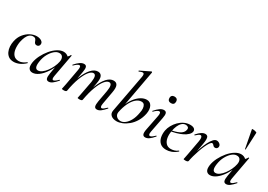

<svg xmlns="http://www.w3.org/2000/svg" viewBox="5 -1528 3260 2336"><g transform="rotate(30 1635.5 -360.0)"><path d="M158 13Q114 13 86.5 -6.5Q59 -26 44.5 -57.5Q30 -89 27.5 -127Q25 -165 33 -202Q45 -264 80 -308Q115 -352 160.5 -375.5Q206 -399 250 -399Q274 -399 295 -392Q316 -385 328.5 -371Q341 -357 339 -337Q338 -322 328 -311.5Q318 -301 300 -301Q282 -301 273 -312Q264 -323 260 -337Q256 -350 246 -362.5Q236 -375 212 -375Q184 -375 162 -356.5Q140 -338 126 -306Q112 -274 104 -234Q95 -179 101.5 -131.5Q108 -84 133.5 -55Q159 -26 206 -26Q235 -26 261 -39Q287 -52 306 -67Q309 -69 313 -65Q317 -61 314 -58Q275 -21 235 -4Q195 13 158 13Z M421 13Q388 13 370.5 -11Q353 -35 360 -91Q368 -144 395 -198Q422 -252 460.5 -298Q499 -344 543 -371.5Q587 -399 627 -399Q646 -399 665 -392Q684 -385 697.5 -369.5Q711 -354 713 -328L665 -357Q679 -359 696 -373.5Q713 -388 721 -407Q723 -410 728.5 -408.5Q734 -407 733 -405L675 -89Q665 -34 688 -34Q699 -34 715.5 -46Q732 -58 751 -77Q754 -80 758 -76Q762 -72 759 -69Q727 -32 700 -11.5Q673 9 647 9Q620 9 612 -13.5Q604 -36 613 -89L637 -229L655 -246Q628 -168 588.5 -109.5Q549 -51 505.5 -19Q462 13 421 13ZM466 -44Q493 -44 521 -64.5Q549 -85 574.5 -119Q600 -153 618.5 -193Q637 -233 644 -269Q652 -309 637.5 -334.5Q623 -360 588 -359Q555 -359 522 -331Q489 -303 463 -255.5Q437 -208 428 -147Q420 -93 430 -68.5Q440 -44 466 -44Z M1325 9Q1297 9 1290 -14Q1283 -37 1292 -89L1321 -248Q1330 -302 1323 -328.5Q1316 -355 1291 -355Q1262 -355 1229.5 -315.5Q1197 -276 1167.5 -198.5Q1138 -121 1118 -9L1104 -10Q1124 -128 1158.5 -216Q1193 -304 1237 -351.5Q1281 -399 1329 -399Q1369 -399 1383.5 -368Q1398 -337 1385 -267L1353 -89Q1348 -59 1352.5 -46.5Q1357 -34 1368 -34Q1379 -34 1394.5 -46Q1410 -58 1430 -77Q1434 -81 1438 -77Q1442 -73 1438 -69Q1406 -32 1379 -11.5Q1352 9 1325 9ZM858 8Q842 8 837 6Q832 4 832 1Q832 -2 837.5 -24.5Q843 -47 847 -71L888 -297Q898 -353 872 -353Q861 -353 844 -341.5Q827 -330 806 -309Q803 -305 799 -309.5Q795 -314 798 -317Q833 -357 861.5 -376Q890 -395 917 -395Q944 -395 951.5 -373Q959 -351 950 -302L898 -9Q894 8 858 8ZM1079 8Q1063 8 1058 6Q1053 4 1053 1Q1053 -2 1058.5 -26Q1064 -50 1068 -74L1101 -249Q1109 -303 1101.5 -329Q1094 -355 1070 -355Q1041 -355 1008 -314Q975 -273 946 -196Q917 -119 898 -9L883 -10Q903 -127 937.5 -214.5Q972 -302 1016 -350.5Q1060 -399 1109 -399Q1147 -399 1162.5 -368.5Q1178 -338 1165 -268L1118 -9Q1116 8 1079 8Z M1605 13Q1552 13 1524 -12Q1496 -37 1504 -80L1603 -610Q1610 -649 1596 -658.5Q1582 -668 1537 -646Q1533 -645 1531 -651Q1529 -657 1533 -658L1670 -725Q1675 -727 1679 -723Q1683 -719 1682 -717L1569 -96Q1563 -60 1585 -36.5Q1607 -13 1645 -13Q1676 -13 1707.5 -37.5Q1739 -62 1763.5 -108Q1788 -154 1799 -220Q1807 -255 1804.5 -283.5Q1802 -312 1789.5 -329.5Q1777 -347 1750 -347Q1711 -347 1674.5 -315.5Q1638 -284 1611 -227.5Q1584 -171 1569 -96L1562 -116Q1571 -173 1593.5 -224.5Q1616 -276 1648.5 -315Q1681 -354 1719 -376.5Q1757 -399 1796 -399Q1843 -399 1865 -357.5Q1887 -316 1875 -251Q1862 -186 1832 -136.5Q1802 -87 1762.5 -54Q1723 -21 1681.5 -4Q1640 13 1605 13Z M2003 9Q1976 9 1967.5 -13.5Q1959 -36 1970 -89L2011 -297Q2022 -353 1994 -353Q1983 -353 1966 -341.5Q1949 -330 1929 -309Q1926 -305 1921.5 -309.5Q1917 -314 1921 -317Q1956 -357 1984 -376Q2012 -395 2038 -395Q2066 -395 2074 -373Q2082 -351 2072 -302L2031 -89Q2025 -59 2030 -46.5Q2035 -34 2046 -34Q2057 -34 2073.5 -45.5Q2090 -57 2109 -76Q2113 -80 2117 -75.5Q2121 -71 2117 -68Q2085 -30 2057.5 -10.5Q2030 9 2003 9ZM2067 -509Q2045 -509 2032.5 -521Q2020 -533 2020 -556Q2020 -577 2032.5 -589Q2045 -601 2067 -601Q2090 -601 2102 -589Q2114 -577 2114 -556Q2114 -509 2067 -509Z M2299 12Q2244 12 2213 -16Q2182 -44 2172.5 -89Q2163 -134 2172 -185Q2179 -223 2200 -261Q2221 -299 2252 -330Q2283 -361 2322 -380Q2361 -399 2405 -399Q2443 -399 2461.5 -384.5Q2480 -370 2477 -345Q2473 -321 2449.5 -298Q2426 -275 2389 -257Q2352 -239 2306 -226Q2260 -213 2212 -208L2214 -221Q2289 -232 2340 -256.5Q2391 -281 2399 -324Q2405 -349 2391.5 -360.5Q2378 -372 2358 -372Q2328 -372 2305 -351Q2282 -330 2267 -295Q2252 -260 2245 -218Q2235 -164 2243 -120.5Q2251 -77 2276 -51Q2301 -25 2343 -25Q2366 -25 2391.5 -32Q2417 -39 2441 -58Q2443 -60 2446.5 -56Q2450 -52 2448 -49Q2410 -16 2372.5 -2Q2335 12 2299 12Z M2607 -9 2597 -10Q2606 -57 2620 -110Q2634 -163 2652 -213.5Q2670 -264 2691 -305Q2712 -346 2734.5 -370.5Q2757 -395 2781 -395Q2795 -395 2809.5 -387.5Q2824 -380 2833 -367Q2842 -354 2839 -338Q2837 -325 2827.5 -316Q2818 -307 2803 -307Q2788 -307 2779.5 -315Q2771 -323 2764.5 -331Q2758 -339 2747 -339Q2734 -339 2718 -316Q2702 -293 2685 -256Q2668 -219 2652.5 -174.5Q2637 -130 2625 -86.5Q2613 -43 2607 -9ZM2568 8Q2552 8 2547 6Q2542 4 2542 1Q2542 -2 2547.5 -26Q2553 -50 2557 -74L2593 -271Q2599 -304 2597.5 -321Q2596 -338 2590 -345.5Q2584 -353 2575 -353Q2563 -353 2547.5 -341.5Q2532 -330 2516 -315Q2513 -312 2509 -316Q2505 -320 2508 -323Q2540 -360 2567 -377.5Q2594 -395 2620 -395Q2639 -395 2649.5 -384Q2660 -373 2661.5 -347Q2663 -321 2655 -276L2607 -9Q2604 8 2568 8Z M2915 13Q2882 13 2864.5 -11Q2847 -35 2854 -91Q2862 -144 2889 -198Q2916 -252 2954.5 -298Q2993 -344 3037 -371.5Q3081 -399 3121 -399Q3140 -399 3159 -392Q3178 -385 3191.5 -369.5Q3205 -354 3207 -328L3159 -357Q3173 -359 3190 -373.5Q3207 -388 3215 -407Q3217 -410 3222.5 -408.5Q3228 -407 3227 -405L3169 -89Q3159 -34 3182 -34Q3193 -34 3209.5 -46Q3226 -58 3245 -77Q3248 -80 3252 -76Q3256 -72 3253 -69Q3221 -32 3194 -11.5Q3167 9 3141 9Q3114 9 3106 -13.5Q3098 -36 3107 -89L3131 -229L3149 -246Q3122 -168 3082.5 -109.5Q3043 -51 2999.5 -19Q2956 13 2915 13ZM2960 -44Q2987 -44 3015 -64.5Q3043 -85 3068.5 -119Q3094 -153 3112.5 -193Q3131 -233 3138 -269Q3146 -309 3131.5 -334.5Q3117 -360 3082 -359Q3049 -359 3016 -331Q2983 -303 2957 -255.5Q2931 -208 2922 -147Q2914 -93 2924 -68.5Q2934 -44 2960 -44ZM3128 -475 3080 -727Q3079 -732 3089.5 -732.5Q3100 -733 3113.5 -730.5Q3127 -728 3137.5 -724Q3148 -720 3148 -716L3137 -476Q3137 -474 3132.5 -473Q3128 -472 3128 -475Z"/></g></svg>

Font: Cormorant Garamond Light Medium
Style: Italic
Weight: 500
Italic angle: -10°
Version: Version 4.001